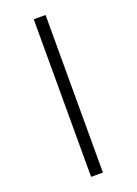

<svg xmlns="http://www.w3.org/2000/svg" viewBox="-183 -834 815 1145"><g transform="rotate(-20 224.5 -262.0)"><path d="M187 -762H262V238H187Z"/></g></svg>

Font: Noto Sans Ethiopic Cond
Style: Regular
Weight: 400
Width: 3
Designer: Monotype Design Team
Foundry: Monotype Imaging Inc.
Version: Version 2.102; ttfautohint (v1.8.4.7-5d5b)